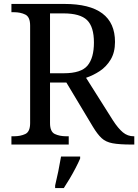

<svg xmlns="http://www.w3.org/2000/svg" viewBox="-20 -734 702 975"><path d="M38 0V-42H51Q84 -42 108.5 -53.5Q133 -65 133 -109V-604Q133 -648 108.5 -660Q84 -672 51 -672H38V-714H307Q564 -714 564 -521Q564 -468 542 -431.5Q520 -395 486.5 -373Q453 -351 417 -339L554 -122Q580 -82 604 -62Q628 -42 659 -42H662V0H648Q586 0 551.5 -6.5Q517 -13 496 -32.5Q475 -52 452 -90L317 -315H234V-109Q234 -65 258.5 -53.5Q283 -42 316 -42H329V0ZM304 -362Q392 -362 424.5 -401Q457 -440 457 -518Q457 -598 422 -632Q387 -666 302 -666H234V-362ZM260 208Q268 175 276 136Q284 97 290 61H387V71Q378 92 364 119Q350 146 334 173Q318 200 304 221H260Z"/></svg>

Font: Noto Serif Makasar
Style: Regular
Weight: 400
Designer: Sérgio Martins
Version: Version 1.001; ttfautohint (v1.8.4.7-5d5b)